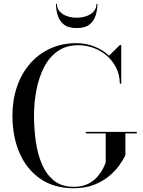

<svg xmlns="http://www.w3.org/2000/svg" viewBox="-20 -989 760 1019"><path d="M435.5 -289H706V-281H645.5V-165Q634.5 -141.5 613 -111.5Q591.5 -81.5 558.2 -53.8Q525 -26 478.5 -8Q432 10 371 10Q267 10 194.5 -39.8Q122 -89.5 84 -176.5Q46 -263.5 46 -375Q46 -458.5 70.2 -529Q94.5 -599.5 139.5 -651.2Q184.5 -703 247 -731.5Q309.5 -760 385.5 -760Q436 -760 480.8 -742.2Q525.5 -724.5 558.5 -693.5L616.5 -750H623.5V-545H616Q615.5 -591 597 -628.5Q578.5 -666 547.5 -693Q516.5 -720 477.2 -734.5Q438 -749 395.5 -749Q330.5 -749 285.2 -716.8Q240 -684.5 212.8 -630.2Q185.5 -576 173 -509.8Q160.5 -443.5 160.5 -375Q160.5 -307 169.8 -240Q179 -173 202.2 -118.2Q225.5 -63.5 266.5 -30.5Q307.5 2.5 371 2.5Q417.5 2.5 448.8 -14Q480 -30.5 498.8 -53Q517.5 -75.5 527.5 -96.2Q537.5 -117 541 -125V-281H435.5ZM387 -840Q342 -840 318.2 -859.5Q294.5 -879 285.8 -908.8Q277 -938.5 277 -969H282Q282 -944.5 297 -928Q312 -911.5 336 -903.2Q360 -895 387 -895Q414 -895 438 -903.2Q462 -911.5 477 -928Q492 -944.5 492 -969H497Q497 -938.5 488.2 -908.8Q479.5 -879 455.8 -859.5Q432 -840 387 -840Z"/></svg>

Font: Bodoni Moda 28pt
Style: Regular
Weight: 400
Designer: Owen Earl
Foundry: indestructible type
Version: Version 2.005